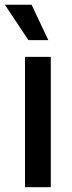

<svg xmlns="http://www.w3.org/2000/svg" viewBox="-34 -777 300 797"><path d="M69.8 0V-541H176.8V0ZM84 -610.4 -13.7 -757.3H97.2L166.5 -610.4Z"/></svg>

Font: Inter 17pt Medium
Style: Regular
Weight: 500
Version: Version 4.001;git-66647c0bb